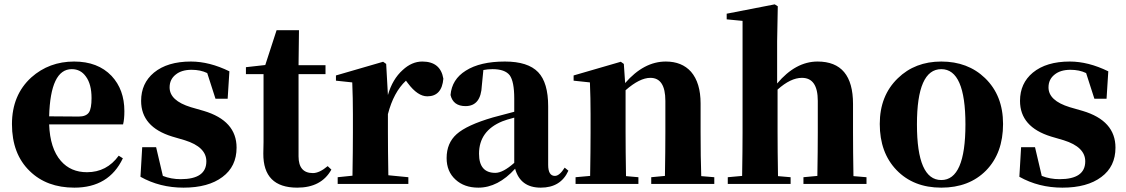

<svg xmlns="http://www.w3.org/2000/svg" viewBox="-20 -846 5179 883"><path d="M342 -310Q376 -310 389 -329Q401 -347 401 -395Q401 -459 375 -494Q351 -528 310 -528Q212 -528 206 -311ZM545 -118Q481 17 322 17Q195 17 117 -59Q35 -138 35 -275Q35 -409 124 -490Q206 -563 321 -563Q430 -563 493 -497Q552 -434 552 -335Q552 -297 546 -274H206Q210 -163 260 -106Q305 -54 380 -54Q471 -54 526 -130Z M917 -336Q1068 -291 1068 -167Q1068 -80 1003 -32Q938 17 824 17Q715 17 626 -33L634 -169H698L729 -37Q767 -22 811 -22Q929 -22 929 -104Q929 -170 830 -201L772 -218Q629 -262 629 -382Q629 -463 688 -512Q750 -563 858 -563Q943 -563 1035 -518L1027 -392H971L933 -510Q902 -525 861 -525Q815 -525 788 -503Q760 -481 760 -444Q760 -383 858 -353Z M1504 -66Q1458 17 1347 17Q1190 17 1191 -140L1192 -193V-505H1111V-537L1200 -547L1252 -707H1355L1353 -546H1477V-505H1353V-127Q1353 -50 1419 -50Q1449 -50 1487 -82Z M1764 -409Q1785 -482 1832 -524Q1874 -563 1922 -563Q2006 -563 2019 -484Q2012 -403 1945 -403Q1901 -403 1856 -463L1847 -475Q1790 -422 1764 -321V-238Q1764 -158 1766 -40L1858 -31V0H1533V-31L1601 -38Q1603 -154 1603 -238V-321Q1603 -395 1600 -467L1525 -475V-499L1742 -562L1756 -552Z M2345 -305Q2307 -295 2290 -288Q2183 -244 2183 -139Q2183 -51 2258 -51Q2293 -51 2345 -97ZM2147 -510 2131 -504ZM2594 -61Q2559 17 2467 17Q2373 17 2349 -70Q2270 17 2180 17Q2115 17 2075 -20Q2034 -57 2034 -119Q2034 -188 2080 -229Q2127 -271 2247 -306Q2275 -314 2345 -332V-393Q2345 -471 2324 -500Q2302 -528 2245 -528Q2223 -528 2203 -524L2196 -453Q2192 -358 2121 -358Q2064 -358 2052 -409Q2058 -481 2122 -521Q2188 -563 2302 -563Q2408 -563 2455 -514Q2501 -466 2501 -357V-88Q2501 -37 2532 -37Q2553 -37 2577 -75Z M3265 -31V0H2975V-31L3038 -37Q3040 -153 3040 -238V-382Q3040 -488 2971 -488Q2922 -488 2857 -431V-238Q2857 -154 2859 -36L2916 -31V0H2627V-31L2694 -37Q2696 -155 2696 -238V-321Q2696 -395 2693 -467L2618 -475V-499L2835 -562L2849 -552L2855 -464Q2941 -563 3042 -563Q3116 -563 3158 -516Q3202 -465 3202 -370V-238Q3202 -123 3205 -36Z M3965 -31V0H3675V-31L3739 -37Q3741 -153 3741 -238V-382Q3741 -488 3668 -488Q3616 -488 3556 -434V-238Q3556 -154 3558 -36L3616 -31V0H3327V-31L3393 -37Q3395 -155 3395 -238V-750L3322 -757V-783L3543 -826L3557 -817L3554 -656V-462Q3639 -563 3740 -563Q3903 -563 3903 -368V-238Q3903 -152 3905 -36Z M4103 -64Q4026 -144 4026 -276Q4026 -406 4109 -486Q4188 -563 4309 -563Q4431 -563 4510 -487Q4593 -407 4593 -276Q4593 -142 4515 -62Q4437 17 4309 17Q4181 17 4103 -64ZM4420 -274Q4420 -528 4309 -528Q4197 -528 4197 -274Q4197 -18 4309 -18Q4420 -18 4420 -274Z M4959 -336Q5110 -291 5110 -167Q5110 -80 5045 -32Q4980 17 4866 17Q4757 17 4668 -33L4676 -169H4740L4771 -37Q4809 -22 4853 -22Q4971 -22 4971 -104Q4971 -170 4872 -201L4814 -218Q4671 -262 4671 -382Q4671 -463 4730 -512Q4792 -563 4900 -563Q4985 -563 5077 -518L5069 -392H5013L4975 -510Q4944 -525 4903 -525Q4857 -525 4830 -503Q4802 -481 4802 -444Q4802 -383 4900 -353Z"/></svg>

Font: Source Han Serif CN Heavy
Style: Regular
Weight: 900
Designer: Ryoko NISHIZUKA  (kana & ideographs); Frank Grießhammer (Latin, Greek & Cyrillic); Wenlong ZHANG  (bopomofo); Sandoll Co
Foundry: Adobe Systems Incorporated
Version: Version 1.000;PS 1;hotconv 16.6.53;makeotf.lib2.5.65590